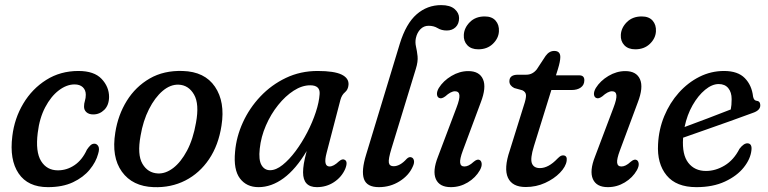

<svg xmlns="http://www.w3.org/2000/svg" viewBox="-20 -742 3084 771"><path d="M279.5 -403Q247.5 -403 216 -379Q184.5 -355 161.5 -311.2Q138.5 -267.5 131.5 -208.5Q122 -132.5 145 -95.2Q168 -58 212.5 -58Q248.5 -58 279.2 -78.8Q310 -99.5 329 -141Q336 -151.5 343 -158.2Q350 -165 359 -165Q369 -165 374.8 -154.8Q380.5 -144.5 374 -124Q365.5 -91.5 340.2 -60.8Q315 -30 273.2 -10.2Q231.5 9.5 172.5 9.5Q92 9.5 54.8 -45.5Q17.5 -100.5 29.5 -195.5Q38 -266.5 73.5 -326Q109 -385.5 165.8 -421.2Q222.5 -457 295 -457Q358 -457 388 -425.2Q418 -393.5 418 -352.5Q417.5 -319.5 398.8 -301Q380 -282.5 354.5 -282.5Q337 -282.5 327 -291.5Q317 -300.5 317.5 -315Q317.5 -326 321 -337.2Q324.5 -348.5 324.5 -361.5Q324.5 -380.5 312.5 -391.8Q300.5 -403 279.5 -403Z M713.5 -457Q802 -454.5 843.2 -393.8Q884.5 -333 869.5 -238Q857.5 -159 819.5 -102.8Q781.5 -46.5 724.2 -17.2Q667 12 597 9.5Q512 6.5 469.5 -52.5Q427 -111.5 443 -210Q454 -280.5 489.2 -337.2Q524.5 -394 581.2 -426.8Q638 -459.5 713.5 -457ZM614 -45.5Q645 -44 675.8 -67.5Q706.5 -91 731 -137Q755.5 -183 767 -249Q781 -324.5 759.2 -362.2Q737.5 -400 698 -402Q664.5 -403.5 633.2 -377Q602 -350.5 578.2 -303.5Q554.5 -256.5 544.5 -197Q530.5 -121 552 -84.2Q573.5 -47.5 614 -45.5Z M1291.5 -128Q1277 -73.5 1303.5 -73.5Q1319.5 -73.5 1341 -94Q1354 -105 1362.5 -101Q1379 -95 1366 -63Q1351.5 -30.5 1321 -10.5Q1290.5 9.5 1252.5 9.5Q1197 9.5 1197 -50Q1197 -65.5 1200 -84.2Q1203 -103 1211.5 -135.5Q1168 -62.5 1119 -26.5Q1070 9.5 1018 9.5Q970 9.5 943.5 -25.5Q917 -60.5 924 -133Q929 -192.5 955.2 -250.2Q981.5 -308 1025.8 -354.8Q1070 -401.5 1128.2 -429.2Q1186.5 -457 1255.5 -457Q1322 -457 1351.8 -442.5Q1381.5 -428 1379.5 -401.5Q1378 -382 1365.2 -371.5Q1352.5 -361 1347 -341ZM1023 -144.5Q1018 -100 1030 -79.2Q1042 -58.5 1064.5 -58.5Q1088.5 -58.5 1115 -79.8Q1141.5 -101 1167 -135.2Q1192.5 -169.5 1213.8 -210.5Q1235 -251.5 1248.2 -291.8Q1261.5 -332 1263.5 -364.5Q1266 -399.5 1225.5 -399.5Q1193 -399.5 1159.5 -378Q1126 -356.5 1096.8 -320Q1067.5 -283.5 1047.8 -238Q1028 -192.5 1023 -144.5Z M1751.5 -721.5Q1787.5 -721.5 1805.5 -705.8Q1823.5 -690 1823.5 -669.5Q1823.5 -646.5 1809.8 -633Q1796 -619.5 1774 -619.5Q1753 -619.5 1737.5 -629Q1722 -638.5 1701 -638.5Q1682 -638.5 1668.5 -625Q1655 -611.5 1650 -589Q1646.5 -572 1650.5 -554.8Q1654.5 -537.5 1656.8 -516.2Q1659 -495 1650 -466L1552 -145.5Q1539 -103 1541.5 -88.8Q1544 -74.5 1560.5 -74.5Q1586.5 -74.5 1613 -104Q1623 -114 1632.5 -110Q1640 -107.5 1642.2 -97.5Q1644.5 -87.5 1637.5 -73Q1622 -37.5 1584.5 -14Q1547 9.5 1501.5 9.5Q1453 9.5 1441.5 -23.2Q1430 -56 1450.5 -122L1585.5 -566.5Q1610.5 -647.5 1653 -684.5Q1695.5 -721.5 1751.5 -721.5Z M1900.5 -544Q1872 -544 1856.5 -560.5Q1841 -577 1842.5 -602Q1844 -630.5 1866.8 -653.2Q1889.5 -676 1926.5 -676Q1955.5 -676 1970.2 -659Q1985 -642 1983.5 -616Q1982 -588 1959.2 -566Q1936.5 -544 1900.5 -544ZM1838.5 -137Q1826 -103.5 1827.8 -88.5Q1829.5 -73.5 1845 -73.5Q1853 -73.5 1862 -77.8Q1871 -82 1883 -93Q1897 -104.5 1906 -99.5Q1913 -96 1914.2 -85Q1915.5 -74 1907 -58.5Q1890 -28.5 1858.5 -9.5Q1827 9.5 1790.5 9.5Q1744.5 9.5 1730.2 -23Q1716 -55.5 1739 -113.5L1813 -309.5Q1826.5 -344.5 1824.8 -360Q1823 -375.5 1807 -375.5Q1790.5 -375.5 1768 -355Q1753 -344 1744 -348.5Q1736 -351.5 1734.8 -362.5Q1733.5 -373.5 1742 -388.5Q1760 -417.5 1792.8 -437Q1825.5 -456.5 1860.5 -456.5Q1905 -456.5 1919.5 -423.8Q1934 -391 1910.5 -330.5Z M2077.5 -379.5 2045 -388.5Q2025.5 -398.5 2025.5 -415.5Q2025.5 -442 2060 -442H2093.5Q2118.5 -442 2135.5 -463.5L2171 -517.5Q2185.5 -537.5 2205.5 -537.5Q2230 -537.5 2230 -513Q2230 -496 2220.5 -465L2212.5 -439.5H2306Q2326.5 -439.5 2326.5 -420Q2326.5 -401 2312.5 -390.8Q2298.5 -380.5 2275 -380.5H2194L2124 -155Q2108.5 -105 2116 -86Q2123.5 -67 2148 -67Q2182.5 -67 2218.5 -105Q2227 -113.5 2232 -116Q2237 -118.5 2243 -118Q2258.5 -116.5 2255.5 -96Q2252 -72.5 2228.5 -48.2Q2205 -24 2169 -7.5Q2133 9 2091 9Q2037 9 2019.8 -28.2Q2002.5 -65.5 2027 -137.5L2083 -317Q2093 -346.5 2092.2 -359.8Q2091.5 -373 2077.5 -379.5Z M2531 -544Q2502.5 -544 2487 -560.5Q2471.5 -577 2473 -602Q2474.5 -630.5 2497.2 -653.2Q2520 -676 2557 -676Q2586 -676 2600.8 -659Q2615.5 -642 2614 -616Q2612.5 -588 2589.8 -566Q2567 -544 2531 -544ZM2469 -137Q2456.5 -103.5 2458.2 -88.5Q2460 -73.5 2475.5 -73.5Q2483.5 -73.5 2492.5 -77.8Q2501.5 -82 2513.5 -93Q2527.5 -104.5 2536.5 -99.5Q2543.5 -96 2544.8 -85Q2546 -74 2537.5 -58.5Q2520.5 -28.5 2489 -9.5Q2457.5 9.5 2421 9.5Q2375 9.5 2360.8 -23Q2346.5 -55.5 2369.5 -113.5L2443.5 -309.5Q2457 -344.5 2455.2 -360Q2453.5 -375.5 2437.5 -375.5Q2421 -375.5 2398.5 -355Q2383.5 -344 2374.5 -348.5Q2366.5 -351.5 2365.2 -362.5Q2364 -373.5 2372.5 -388.5Q2390.5 -417.5 2423.2 -437Q2456 -456.5 2491 -456.5Q2535.5 -456.5 2550 -423.8Q2564.5 -391 2541 -330.5Z M2997.5 -139Q2994 -104 2966.8 -69.8Q2939.5 -35.5 2891.2 -13Q2843 9.5 2776.5 9.5Q2695.5 9.5 2656.8 -37.8Q2618 -85 2622.5 -163Q2625.5 -223 2647.5 -276Q2669.5 -329 2706 -369.8Q2742.5 -410.5 2789 -433.8Q2835.5 -457 2887.5 -457Q2943 -457 2971 -428.2Q2999 -399.5 3004 -354.5Q3007 -339 3017 -337.5Q3032 -336.5 3033 -321Q3034.5 -299 3002.5 -288.5Q2965 -274.5 2913 -256Q2861 -237.5 2809.8 -219.5Q2758.5 -201.5 2723 -189V-187Q2718.5 -121 2744 -88.2Q2769.5 -55.5 2815 -55.5Q2853.5 -55.5 2890 -77.5Q2926.5 -99.5 2949.5 -144.5Q2967 -167.5 2982.5 -166.5Q3000.5 -165 2997.5 -139ZM2866 -404.5Q2839.5 -404.5 2811.5 -381.5Q2783.5 -358.5 2761.2 -319.5Q2739 -280.5 2729 -232Q2768.5 -246.5 2821.2 -266.5Q2874 -286.5 2914.5 -302.5Q2918 -319 2918 -344Q2918 -371.5 2904.5 -388Q2891 -404.5 2866 -404.5Z"/></svg>

Font: Fraunces 72pt SuperSoft
Style: Italic
Weight: 400
Italic angle: -16°
Version: Version 1.000;[b76b70a41]